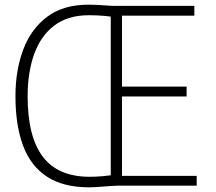

<svg xmlns="http://www.w3.org/2000/svg" viewBox="-20 -793 922 820"><path d="M360 7Q250 7 180.5 -38.5Q111 -84 78.5 -171Q46 -258 46 -382Q46 -492 79 -580.5Q112 -669 181 -721Q250 -773 357 -773Q393 -773 428 -770Q463 -767 493 -767L479 -718Q458 -722 427.5 -725Q397 -728 360 -728Q270 -728 212 -684Q154 -640 126 -562Q98 -484 98 -382Q98 -209 163 -123.5Q228 -38 363 -38Q389 -38 418.5 -40.5Q448 -43 479 -49L481 0Q453 1 418 4Q383 7 360 7ZM486 -42H820V0H453V-768H810V-726H486L501 -740V-411L486 -423H777V-381H486L501 -394V-28Z"/></svg>

Font: Yaldevi ExtraLight ExtraLight
Style: Regular
Weight: 250
Version: Version 1.100